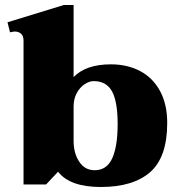

<svg xmlns="http://www.w3.org/2000/svg" viewBox="-20 -737 723 767"><path d="M212 -51 164 0H74V-574Q74 -594 64 -602.5Q54 -611 39 -611Q34 -611 20 -608L10 -648L235 -717H274V-429Q323 -480 423 -480Q488 -480 539 -453.5Q590 -427 619 -374Q648 -321 648 -246Q648 -109 580 -49.5Q512 10 383 10Q259 10 212 -51ZM450 -241Q450 -331 427.5 -372Q405 -413 354 -413Q337 -413 318 -400.5Q299 -388 286.5 -365Q274 -342 274 -311V-174Q274 -125 296.5 -91Q319 -57 358 -57Q407 -57 428.5 -105Q450 -153 450 -241Z"/></svg>

Font: Taviraj Black
Style: Regular
Weight: 900
Designer: Katatrad Team
Foundry: CadsonDemak
Version: Version 1.030